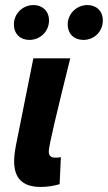

<svg xmlns="http://www.w3.org/2000/svg" viewBox="-20 -728 427 760"><path d="M141 12C173 12 199 6 216 1L221 -106C213 -104 203 -104 198 -104C184 -104 173 -110 173 -128C173 -152 208 -295 258 -497H112L43 -152C38 -126 36 -107 36 -89C36 -26 66 12 141 12ZM96 -570C140 -570 174 -604 174 -647C174 -685 147 -708 113 -708C68 -708 35 -672 35 -632C35 -592 62 -570 96 -570ZM310 -570C354 -570 387 -604 387 -647C387 -685 361 -708 326 -708C282 -708 248 -672 248 -632C248 -592 275 -570 310 -570Z"/></svg>

Font: Source Sans Pro
Style: Bold Italic
Weight: 700
Italic angle: -11°
Designer: Paul D. Hunt
Foundry: Adobe Systems Incorporated
Version: Version 3.006;hotconv 1.0.111;makeotfexe 2.5.65597